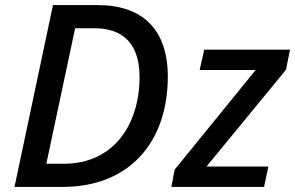

<svg xmlns="http://www.w3.org/2000/svg" viewBox="-20 -734 1159 754"><path d="M37 0H226C491 0 639 -179 639 -433C639 -621 537 -714 364 -714H188ZM231 -91H162L275 -623H352C459 -623 528 -566 528 -432C528 -243 425 -91 231 -91ZM653 0H1017L1034 -80H791L1103 -460L1119 -539H782L764 -459H984L666 -68Z"/></svg>

Font: Noto Sans Medium
Style: Italic
Weight: 500
Italic angle: -12°
Designer: Monotype Design Team
Foundry: Monotype Imaging Inc.
Version: Version 2.013